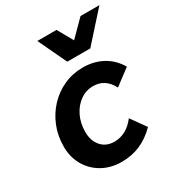

<svg xmlns="http://www.w3.org/2000/svg" viewBox="-183 -880 941 1015"><g transform="rotate(-30 287.5 -372.5)"><path d="M411.1 -165.2 475.8 -74.8Q430.1 -28.7 378.1 -6.3Q326.1 16 265.2 16Q199.3 16 147.9 -12.7Q96.5 -41.5 67.3 -91.7Q38 -142 38 -206.9Q38 -272.5 60.8 -329Q83.6 -385.5 124 -428.3Q164.4 -471.2 218 -495.3Q271.6 -519.5 333.8 -519.5Q400.7 -519.5 453.7 -490.6Q506.7 -461.6 538.5 -406.7L442.4 -334.6Q405.5 -407.1 331.4 -407.1Q287.8 -407.1 252.3 -381.6Q216.7 -356.2 196 -313.1Q175.3 -270.1 175.3 -217.7Q175.3 -163 204.8 -129.4Q234.3 -95.8 284.2 -95.8Q358 -95.8 411.1 -165.2ZM278.7 -587 196.5 -761H313.4L402.3 -603H303.1L460 -761H575.3L419.2 -587Z"/></g></svg>

Font: Wix Madefor Text
Style: Italic
Weight: 400
Italic angle: -12°
Designer: Dalton Maag Ltd
Foundry: Dalton Maag Ltd
Version: Version 3.100